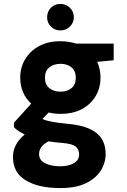

<svg xmlns="http://www.w3.org/2000/svg" viewBox="-20 -726 647 978"><path d="M288 -146Q256 -146 228 -153L196 -120Q213 -112 241 -106.5Q269 -101 327 -95Q425 -86 471.5 -48.5Q518 -11 518 58Q518 104 493 143.5Q468 183 417 207.5Q366 232 287 232Q176 232 111 192.5Q46 153 46 74Q46 8 106 -41Q70 -58 51 -78V-101L139 -198Q83 -250 83 -331Q83 -382 108 -424Q133 -466 178.5 -491Q224 -516 288 -516Q330 -516 367 -504H559V-419L475 -411Q492 -374 492 -331Q492 -279 467.5 -237Q443 -195 397.5 -170.5Q352 -146 288 -146ZM288 -259Q322 -259 344 -277Q366 -295 366 -330Q366 -365 344 -383Q322 -401 288 -401Q254 -401 231.5 -383Q209 -365 209 -330Q209 -295 231.5 -277Q254 -259 288 -259ZM179 59Q179 90 210 105.5Q241 121 286 121Q329 121 356 105.5Q383 90 383 61Q383 36 366 21Q349 6 296 2Q260 -1 227 -6Q179 19 179 59ZM287 -571Q259 -571 239.5 -590.5Q220 -610 220 -638Q220 -667 239.5 -686.5Q259 -706 287 -706Q316 -706 336 -686.5Q356 -667 356 -638Q356 -610 336 -590.5Q316 -571 287 -571Z"/></svg>

Font: DM Sans Black
Style: Regular
Weight: 900
Designer: Colophon Foundry, Jonny Pinhorn
Foundry: Colophon Foundry
Version: Version 4.004; ttfautohint (v1.8.4.7-5d5b)